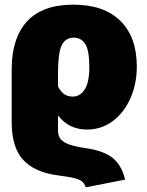

<svg xmlns="http://www.w3.org/2000/svg" viewBox="-20 -574 627 821"><path d="M515 194 347 227Q341 210 330 201.5Q319 193 297 187.5Q275 182 228 176Q128 163 79 109.5Q30 56 30 -52V-277Q30 -411 95.5 -482.5Q161 -554 294 -554Q424 -554 494.5 -485Q565 -416 565 -289Q565 -216 538 -154.5Q511 -93 462.5 -56.5Q414 -20 352 -20Q315 -20 284.5 -34Q254 -48 228 -80V-17Q228 7 239.5 21Q251 35 276.5 44Q302 53 350 60Q424 71 462 101.5Q500 132 515 194ZM228 -263V-204Q241 -180 256 -170.5Q271 -161 291 -161Q323 -161 342.5 -192Q362 -223 362 -286Q362 -359 344.5 -386Q327 -413 296 -413Q259 -413 243.5 -379.5Q228 -346 228 -263Z"/></svg>

Font: FiraGO Heavy
Style: Regular
Weight: 900
Designer: bBox Type
Foundry: bBox Type GmbH
Version: Version 1.001